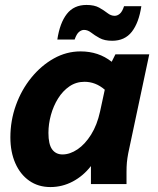

<svg xmlns="http://www.w3.org/2000/svg" viewBox="-20 -745 638 777"><path d="M22 -189Q22 -257 44.5 -319.5Q67 -382 107 -431Q147 -480 198 -508.5Q249 -537 306 -537Q379 -537 432 -495L447 -525H584L499 -125Q495 -104 493.5 -87.5Q492 -71 492 -49V0H348V-73Q317 -33 274.5 -10.5Q232 12 184 12Q135 12 98.5 -13.5Q62 -39 42 -84.5Q22 -130 22 -189ZM176 -207Q176 -161 191 -140.5Q206 -120 233 -120Q263 -120 293.5 -140.5Q324 -161 348.5 -200Q373 -239 385 -294L404 -382Q367 -414 322 -414Q288 -414 261 -395.5Q234 -377 215 -346.5Q196 -316 186 -279.5Q176 -243 176 -207ZM212 -585Q222 -652 250.5 -688.5Q279 -725 330 -725Q362 -725 381.5 -714Q401 -703 415 -692Q429 -681 444 -681Q455 -681 465 -689.5Q475 -698 482 -720H552Q542 -653 513.5 -616.5Q485 -580 434 -580Q403 -580 383 -591Q363 -602 349 -613Q335 -624 320 -624Q310 -624 300 -616Q290 -608 282 -585Z"/></svg>

Font: Radio Canada
Style: Bold Italic
Weight: 700
Italic angle: -12°
Designer: Charles Daoud, Etienne Aubert Bonn, Alexandre Saumier Demers, Jacques Le Bailly
Foundry: Radio-Canada
Version: Version 2.104; ttfautohint (v1.8.4.7-5d5b);gftools[0.9.28.de